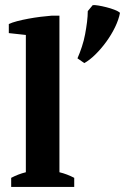

<svg xmlns="http://www.w3.org/2000/svg" viewBox="-20 -734 509 754"><path d="M271.5 0H23.9V-35.6Q51.8 -50.3 81.5 -57.6V-596.7L14.6 -604V-639.6Q26.9 -645.5 47.4 -650.9Q67.9 -656.2 91.6 -660.6Q115.2 -665 139.2 -668Q163.1 -670.9 182.1 -672.4H213.4V-57.6Q243.7 -50.3 271.5 -35.6ZM284.2 -504.9Q293.5 -525.9 301.5 -550.3Q309.6 -574.7 314.2 -599.4Q318.8 -624 321.8 -647.7Q324.7 -671.4 324.7 -690.4L344.2 -713.9Q351.1 -714.8 365.7 -712.4Q380.4 -710 397 -705.8Q413.6 -701.7 428.7 -696Q443.8 -690.4 451.2 -683.6Q446.3 -657.2 431.9 -627.4Q417.5 -597.7 397.2 -569.8Q377 -542 354 -519.5Q331.1 -497.1 311 -486.3Z"/></svg>

Font: PT Astra Serif
Style: Bold
Weight: 700
Designer: A.Korolkova, I. Chaeva
Foundry: ParaType Ltd
Version: Version 1.002